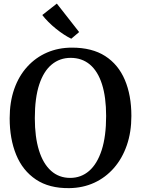

<svg xmlns="http://www.w3.org/2000/svg" viewBox="-20 -1010 765 1042"><path d="M356.5 11Q247 12.5 175 -35.8Q103 -84 67.8 -170Q32.5 -256 32.5 -368Q32.5 -456 57.2 -526.8Q82 -597.5 127.8 -647.8Q173.5 -698 235.2 -724.8Q297 -751.5 370.5 -751.5Q479.5 -751.5 550.8 -705.8Q622 -660 657.5 -576.5Q693 -493 693 -380.5Q693 -293 668.2 -221.5Q643.5 -150 598.2 -98.2Q553 -46.5 491.5 -18.2Q430 10 356.5 11ZM361 -44.5Q420 -44.5 463.8 -82.5Q507.5 -120.5 531.8 -195.2Q556 -270 556 -380.5Q556 -482.5 533.5 -553Q511 -623.5 467.8 -659.8Q424.5 -696 363.5 -696Q304.5 -696 260.8 -660Q217 -624 193 -551.5Q169 -479 169 -368.5Q169 -266.5 191.5 -194Q214 -121.5 257 -83Q300 -44.5 361 -44.5ZM366.5 -800Q348.5 -808.5 327 -822.5Q305.5 -836.5 283.8 -854Q262 -871.5 242.8 -890.8Q223.5 -910 209.5 -928.5L288.5 -990.5L409.5 -836L367 -800Z"/></svg>

Font: Merriweather SemiBold
Style: Regular
Weight: 600
Version: Version 2.100